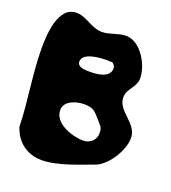

<svg xmlns="http://www.w3.org/2000/svg" viewBox="-165 -707 765 860"><g transform="rotate(20 217.0 -277.0)"><path d="M139 -413C139 -457 223 -461 253 -461C257 -461 276 -460 280 -460C287 -455 294 -445 294 -437C294 -390 231 -386 200 -386C184 -386 139 -384 139 -413ZM133 -180C133 -225 190 -241 225 -241C279 -241 282 -222 327 -173C334 -161 334 -153 334 -140C334 -108 306 -86 276 -86C226 -86 133 -115 133 -180ZM-13 -47C7 19 61 60 130 60C209 60 309 16 373 -7C425 -33 474 -112 474 -170C474 -240 379 -264 379 -330C379 -373 421 -390 421 -436C421 -496 369 -593 297 -593C260 -593 226 -572 188 -572C137 -572 103 -614 53 -614C-35 -614 -40 -472 -40 -413C-40 -290 -16 -169 -13 -47Z"/></g></svg>

Font: Charger
Style: Overspray
Weight: 400
Designer: Jasper
Foundry: Cannot Into Space Fonts
Version: Version 0.980